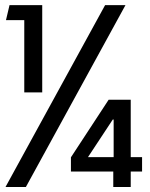

<svg xmlns="http://www.w3.org/2000/svg" viewBox="-20 -748 602 768"><path d="M77.1 -378.4H148.9V-727.5H18.1L3.9 -667.5H77.1ZM2 0H83.5L481.9 -727.5H400.4ZM263.7 -62H433.1V0H502.9V-62H548.3V-119.6H502.9V-349.1H414.6L263.7 -118.7ZM332 -119.6 431.2 -270H434.6V-119.6Z"/></svg>

Font: Guggenheim Sans Display
Style: Regular
Weight: 400
Designer: Modified by Tom Baber under direction of Pentagram Design 2023
Foundry: rsms
Version: Version 1.001;Glyphs 3.1.2 (3151)